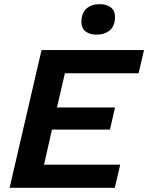

<svg xmlns="http://www.w3.org/2000/svg" viewBox="-20 -900 710 920"><path d="M26 0 179 -660H670L644 -549H291L253 -385H531L507 -279H229L191 -111H556L530 0ZM443 -734Q410 -734 390 -749.5Q370 -765 370 -794Q370 -837 394 -858.5Q418 -880 457 -880Q491 -880 511 -864.5Q531 -849 531 -820Q531 -776 506.5 -755Q482 -734 443 -734Z"/></svg>

Font: Work Sans SemiBold
Style: Italic
Weight: 600
Italic angle: -13°
Designer: Wei Huang
Foundry: Wei Huang
Version: Version 2.012; ttfautohint (v1.8.3)